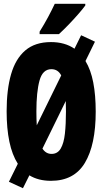

<svg xmlns="http://www.w3.org/2000/svg" viewBox="-20 -947 540 1013"><path d="M101 46 27 12 74 -83Q44 -130 29.5 -199.5Q15 -269 15 -360Q15 -474 38.5 -555.5Q62 -637 113.5 -681Q165 -725 249 -725Q322 -725 373 -690L408 -761L481 -727L431 -625Q459 -579 472 -512Q485 -445 485 -358Q485 -183 428 -88Q371 7 249 7Q182 7 135 -22ZM172 -359Q172 -318 174 -286L303 -549Q286 -582 251 -582Q205 -582 188.5 -522Q172 -462 172 -359ZM252 -135Q284 -135 300.5 -163.5Q317 -192 322.5 -242.5Q328 -293 328 -358Q328 -389 327 -414L204 -163Q222 -135 252 -135ZM189 -780Q214 -820 233.5 -856.5Q253 -893 269 -927H430V-918Q417 -900 393 -872.5Q369 -845 342 -817Q315 -789 291 -767H189Z"/></svg>

Font: Noto Sans Mono ExtraCondensed Black
Style: Regular
Weight: 900
Width: 2
Designer: Monotype Design Team
Foundry: Monotype Imaging Inc.
Version: Version 2.014